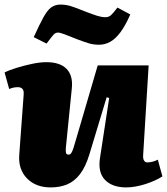

<svg xmlns="http://www.w3.org/2000/svg" viewBox="-26 -803 728 837"><path d="M-6 -487Q13 -497 45.5 -507Q78 -517 113 -524.5Q148 -532 176 -532Q236 -532 264.5 -502.5Q293 -473 287 -417L261 -158Q260 -142 262 -135.5Q264 -129 274 -129Q280 -129 284.5 -135.5Q289 -142 294 -157Q299 -172 306 -197L400 -518H622L598 -126Q597 -111 602 -103Q607 -95 616 -95Q628 -95 640.5 -98.5Q653 -102 662 -107L682 -34Q668 -25 649.5 -16.5Q631 -8 609.5 -1Q588 6 566 10Q544 14 524 14Q464 14 432 -18.5Q400 -51 410 -115L450 -376L439 -379L364 -131Q347 -75 322.5 -43.5Q298 -12 266.5 1Q235 14 195 14Q130 14 91.5 -25.5Q53 -65 58 -129L77 -388Q79 -409 71.5 -416Q64 -423 52 -423Q44 -423 35 -421.5Q26 -420 14 -415ZM406 -608Q381 -608 360 -614.5Q339 -621 310 -632Q276 -646 255.5 -653.5Q235 -661 227 -661Q216 -661 208 -652.5Q200 -644 177 -613L121 -641Q146 -696 163 -727Q180 -758 197 -770.5Q214 -783 237 -783Q260 -783 280.5 -777Q301 -771 345 -753Q379 -740 398 -734Q417 -728 433 -728Q448 -728 457.5 -736.5Q467 -745 486 -770L542 -740Q521 -692 499.5 -663Q478 -634 455 -621Q432 -608 406 -608Z"/></svg>

Font: Literata 18pt Black
Style: Italic
Weight: 900
Italic angle: -2°
Designer: Latin by Veronika Burian and Jose Scaglione. Greek by Irene Vlachou. Cyrillic by Vera Evstafieva
Foundry: TypeTogether
Version: Version 3.103;gftools[0.9.29]